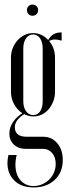

<svg xmlns="http://www.w3.org/2000/svg" viewBox="-20 -647 295 841"><path d="M128 174Q65 174 34 134Q3 94 17 32H53Q46 61 48 86Q50 111 60 129Q70 147 87.5 157.5Q105 168 127 168Q147 168 165 160Q183 152 196 139Q209 126 216.5 108.5Q224 91 224 71Q224 42 208.5 23.5Q193 5 168 5H93Q61 5 41 -13.5Q21 -32 21 -62Q21 -88 36.5 -111.5Q52 -135 78 -151Q55 -166 41.5 -191Q28 -216 28 -245V-394Q28 -416 35.5 -435.5Q43 -455 56.5 -470Q70 -485 87.5 -493.5Q105 -502 125 -502Q163 -502 191 -472Q202 -490 215.5 -497.5Q229 -505 250 -505V-469Q232 -474 221 -474Q213 -474 206.5 -472Q200 -470 195 -468Q221 -436 221 -394V-245Q221 -223 213.5 -203.5Q206 -184 193.5 -169Q181 -154 163.5 -145.5Q146 -137 126 -137Q115 -137 105.5 -139.5Q96 -142 86 -147Q45 -121 45 -90Q45 -48 97 -48H169Q207 -48 231 -19.5Q255 9 255 54Q255 108 219.5 141Q184 174 128 174ZM82 -204Q82 -177 94 -160Q106 -143 126 -143Q145 -143 156 -159.5Q167 -176 167 -204V-434Q167 -462 155.5 -479Q144 -496 125 -496Q106 -496 94 -479Q82 -462 82 -434ZM98 -603Q98 -613 105 -620Q112 -627 122 -627Q133 -627 140 -620Q147 -613 147 -603Q147 -592 140 -585Q133 -578 122 -578Q112 -578 105 -585Q98 -592 98 -603Z"/></svg>

Font: Moniqa Cond Display
Style: Regular
Weight: 400
Width: 3
Designer: Rajesh Rajput
Foundry: Rajesh Rajput
Version: Version 1.000